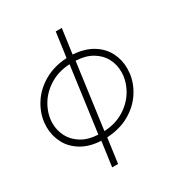

<svg xmlns="http://www.w3.org/2000/svg" viewBox="-197 -812 1054 1126"><g transform="rotate(-30 330.0 -249.0)"><path d="M19 -218Q19 -229 21 -251Q29 -314 66.5 -371.5Q104 -429 169.5 -467Q235 -505 323 -510L346 -677H387L364 -510Q443 -505 496.5 -472Q550 -439 575.5 -388.5Q601 -338 601 -280Q601 -268 599 -246Q591 -183 553.5 -125.5Q516 -68 451 -30.5Q386 7 297 12L274 179H234L257 12Q179 8 125.5 -24.5Q72 -57 45.5 -108Q19 -159 19 -218ZM60 -219Q60 -171 82 -128.5Q104 -86 149 -58.5Q194 -31 260 -28L320 -470Q241 -466 181.5 -428Q122 -390 91 -333.5Q60 -277 60 -219ZM561 -280Q561 -329 539 -371Q517 -413 472 -440Q427 -467 361 -470L301 -28Q381 -32 440 -70Q499 -108 530 -164.5Q561 -221 561 -280Z"/></g></svg>

Font: Bellota Text Light
Style: Italic
Weight: 300
Italic angle: -7.5°
Designer: Kemie Guaida
Foundry: Kemie Guaida
Version: Version 4.001